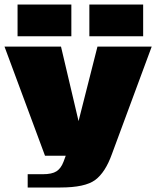

<svg xmlns="http://www.w3.org/2000/svg" viewBox="-20 -692 745 853"><path d="M248 141H103V82H170Q211 82 231 69Q251 56 262 27L272 0H180L0 -485H251L329 -154L413 -485H654L477 -7Q448 74 403 107.5Q358 141 248 141ZM377 -672H616V-531H377ZM58 -672H297V-531H58Z"/></svg>

Font: Sarpanch Black
Style: Regular
Weight: 900
Designer: Manushi Parikh (Devanagari and Latin), Jyotish Sonowal (Devanagari)
Foundry: Indian Type Foundry
Version: Version 2.004;PS 1.0;hotconv 1.0.78;makeotf.lib2.5.61930; tt